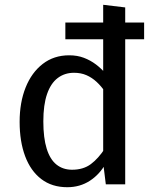

<svg xmlns="http://www.w3.org/2000/svg" viewBox="-20 -770 647 802"><path d="M253 -676H582V-606H503H253ZM269 -539Q303 -539 330.5 -528.5Q358 -518 380.5 -501Q403 -484 421 -463L420 -385Q403 -410 383.5 -428Q364 -446 341 -456Q318 -466 289 -466Q250 -466 221 -444Q192 -422 176.5 -377Q161 -332 161 -263Q161 -194 175 -149Q189 -104 216 -82.5Q243 -61 281 -61Q328 -61 359.5 -84.5Q391 -108 419 -151L422 -88Q397 -42 355.5 -15Q314 12 261 12Q197 12 152.5 -22Q108 -56 85 -117.5Q62 -179 62 -261Q62 -342 87 -404.5Q112 -467 158.5 -503Q205 -539 269 -539ZM411 -123V-750L503 -739V0H422L411 -89Z"/></svg>

Font: Fira Sans Variable
Style: Regular
Weight: 400
Designer: Carrois Corporate & Edenspiekermann AG
Foundry: Carrois Corporate GbR & Edenspiekermann AG
Version: Version 4.202